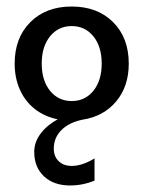

<svg xmlns="http://www.w3.org/2000/svg" viewBox="-20 -365 440 589"><path d="M133.5 -253.5Q108 -222 108 -170Q108 -118 133.5 -86.5Q159 -55 200 -55Q241 -55 266.5 -86.5Q292 -118 292 -170Q292 -222 266.5 -253.5Q241 -285 200 -285Q159 -285 133.5 -253.5ZM25 -170Q25 -249 73 -297Q121 -345 200 -345Q279 -345 327 -297Q375 -249 375 -170Q375 -100 336.5 -54Q298 -8 234 2Q193 10 169 33.5Q145 57 145 91Q145 115 160 129.5Q175 144 200 144Q232 144 270 121V189Q234 204 195 204Q145 204 115 176Q85 148 85 101Q85 71 104.5 45Q124 19 157 1Q117 -7 87 -30.5Q57 -54 41 -90Q25 -126 25 -170Z"/></svg>

Font: Glametrix
Style: Bold
Weight: 700
Designer: gluk
Foundry: gluk
Version: Version 0.40